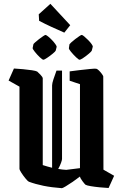

<svg xmlns="http://www.w3.org/2000/svg" viewBox="-20 -976 649 1006"><path d="M82 -522 25 -554 53 -617Q75 -616 100.5 -613.5Q126 -611 147 -608Q168 -605 175 -601Q180 -597 191.5 -585Q203 -573 204 -566V-111Q229 -103 253 -97V-529Q253 -539 260 -560.5Q267 -582 276 -606H305V-143Q305 -137 299.5 -122Q294 -107 285 -91Q306 -87 327 -86L399 -95V-535L345 -553V-602Q366 -605 396 -608.5Q426 -612 451.5 -614.5Q477 -617 483 -616Q490 -615 498.5 -606.5Q507 -598 513.5 -589Q520 -580 521 -576L522 -87L578 -55L549 9Q528 8 502.5 5.5Q477 3 456 -0.5Q435 -4 428 -8Q424 -11 412 -27Q400 -43 399 -51Q381 -37 360.5 -23Q340 -9 324 0.5Q308 10 304 10Q250 6 208 -2.5Q166 -11 131 -24Q126 -26 114 -40.5Q102 -55 92 -70.5Q82 -86 82 -92ZM317 -805Q283 -820 250 -835Q217 -850 185 -867L183 -901L244 -956L348 -844ZM344 -744Q345 -746 353.5 -754Q362 -762 374 -771Q386 -780 395.5 -786.5Q405 -793 408 -793Q412 -793 421.5 -785Q431 -777 442 -766Q453 -755 460 -745Q467 -735 466 -731L461 -711Q460 -707 446 -695Q432 -683 417 -673Q402 -663 397 -663Q392 -663 378 -676.5Q364 -690 352 -704.5Q340 -719 341 -724ZM155 -744Q155 -746 164 -754Q173 -762 184.5 -771Q196 -780 206 -786.5Q216 -793 218 -793Q222 -793 232 -785Q242 -777 252.5 -766Q263 -755 270 -745Q277 -735 277 -731L272 -711Q271 -707 256.5 -695Q242 -683 227 -673Q212 -663 208 -663Q202 -663 188 -676.5Q174 -690 162.5 -704.5Q151 -719 151 -724Z"/></svg>

Font: Grenze Gotisch SemiBold
Style: Regular
Weight: 600
Designer: Renata Polastri
Foundry: Omnibus-Type
Version: Version 1.001